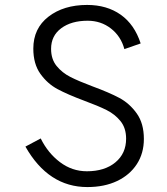

<svg xmlns="http://www.w3.org/2000/svg" viewBox="-20 -750 677 778"><path d="M332 -56Q404 -56 447.5 -92Q491 -128 491 -188Q491 -231 468.5 -259Q446 -287 412 -304Q378 -321 321 -342Q254 -367 213 -389Q172 -411 143.5 -451Q115 -491 115 -553Q115 -635 176.5 -682.5Q238 -730 333 -730Q413 -730 469 -690.5Q525 -651 550 -574L484 -551Q470 -603 429.5 -634.5Q389 -666 335 -666Q269 -666 228 -635.5Q187 -605 187 -552Q187 -510 209.5 -482.5Q232 -455 265.5 -438Q299 -421 355 -400Q423 -375 464 -353Q505 -331 534 -290.5Q563 -250 563 -187Q563 -129 534.5 -85Q506 -41 454.5 -16.5Q403 8 334 8Q176 8 83 -156L145 -189Q174 -130 223 -93Q272 -56 332 -56Z"/></svg>

Font: SUITE
Style: Regular
Weight: 400
Designer: Sun
Foundry: Sun
Version: Version 2.040